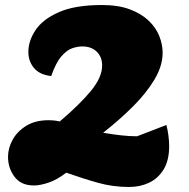

<svg xmlns="http://www.w3.org/2000/svg" viewBox="-20 -720 755 765"><path d="M494 25Q431 25 373 9Q315 -7 244 -32Q208 -4 174 7.5Q140 19 115 19Q64 19 38 -15.5Q12 -50 12 -95Q12 -130 30.5 -163.5Q49 -197 85 -219Q121 -241 173 -241Q187 -241 199 -239.5Q211 -238 218 -236Q297 -303 342 -357.5Q387 -412 387 -459Q387 -493 365.5 -514Q344 -535 308 -535Q290 -535 268.5 -528Q247 -521 225 -496Q203 -471 184 -417Q138 -422 115.5 -449Q93 -476 93 -513Q93 -557 121.5 -600Q150 -643 214.5 -671.5Q279 -700 386 -700Q452 -700 498 -682.5Q544 -665 573 -637Q602 -609 615 -575.5Q628 -542 628 -510Q628 -458 596 -404Q564 -350 510.5 -296.5Q457 -243 391 -191Q432 -184 465 -180.5Q498 -177 526 -177L643 -222Q648 -203 651 -180.5Q654 -158 654 -138Q654 -81 632 -45Q610 -9 574 8Q538 25 494 25Z"/></svg>

Font: Lemon
Style: Regular
Weight: 400
Designer: Eduardo Rodriguez Tunni
Foundry: Eduardo Rodriguez Tunni
Version: Version 1.003; ttfautohint (v1.8.4.7-5d5b);gftools[0.9.24]